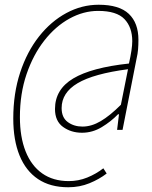

<svg xmlns="http://www.w3.org/2000/svg" viewBox="-20 -648 640 810"><path d="M268 142Q192 142 140.5 107.5Q89 73 62.5 8Q36 -57 36 -148Q36 -254 65 -342Q94 -430 144.5 -494Q195 -558 260 -593Q325 -628 396 -628Q483 -628 523.5 -589.5Q564 -551 564 -480Q564 -459 562.5 -440Q561 -421 556 -400L497 -100H474L482 -166H478Q448 -135 409 -111.5Q370 -88 326 -88Q280 -88 246 -112.5Q212 -137 212 -188Q212 -271 289 -317Q366 -363 524 -380Q538 -442 538 -474Q538 -533 505 -567.5Q472 -602 394 -602Q332 -602 273 -569.5Q214 -537 167 -477Q120 -417 92 -335Q64 -253 64 -154Q64 -70 88 -9.5Q112 51 158 83.5Q204 116 270 116Q311 116 348 101Q385 86 416 62L430 84Q399 108 357.5 125Q316 142 268 142ZM328 -114Q366 -114 405 -137Q444 -160 490 -206L520 -356Q375 -337 307.5 -297Q240 -257 240 -192Q240 -152 266 -133Q292 -114 328 -114Z"/></svg>

Font: Source Code Pro ExtraLight ExtraLight
Style: Italic
Weight: 250
Italic angle: -11°
Monospace: yes
Version: Version 1.016;hotconv 1.0.116;makeotfexe 2.5.65601